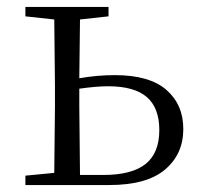

<svg xmlns="http://www.w3.org/2000/svg" viewBox="-20 -532 568 552"><path d="M136 -35 138 -227V-285L136 -476L53 -485V-512H292V-485L210 -476L208 -307Q259 -316 310 -316Q410 -316 458.5 -273.5Q507 -231 507 -161Q507 -89 454.5 -44.5Q402 0 294 0H53V-27ZM210 -29H277Q359 -29 398.5 -60.5Q438 -92 438 -158Q438 -222 402 -253Q366 -284 291 -284Q257 -284 208 -277V-227Z"/></svg>

Font: GL-CurulMinamoto Light
Style: Regular
Weight: 300
Designer: Eunice (kana); Ryoko NISHIZUKA 西塚涼子 (ideographs); Frank Grießhammer (Latin, Greek & Cyrillic); Wenlong ZHANG
Foundry: Gutenberg Labo; Adobe
Version: Version 1.002